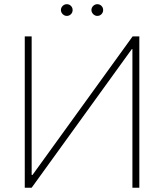

<svg xmlns="http://www.w3.org/2000/svg" viewBox="-20 -877 768 897"><path d="M127.9 -707V-59.6H131.8L599.6 -707H630.9V0H598.6V-647.5H595.7L127.9 0H95.7V-707ZM264.6 -830.1Q264.6 -841.3 272.9 -849.4Q281.2 -857.4 292 -857.4Q303.7 -857.4 311.5 -849.4Q319.3 -841.3 319.3 -830.1Q319.3 -818.8 311.5 -810.8Q303.7 -802.7 292 -802.7Q281.2 -802.7 272.9 -811Q264.6 -819.3 264.6 -830.1ZM407.2 -830.1Q407.2 -841.3 415.5 -849.4Q423.8 -857.4 434.6 -857.4Q446.3 -857.4 454.1 -849.4Q461.9 -841.3 461.9 -830.1Q461.9 -818.8 454.1 -810.8Q446.3 -802.7 434.6 -802.7Q423.8 -802.7 415.5 -811Q407.2 -819.3 407.2 -830.1Z"/></svg>

Font: Pretendard Std Thin
Style: Regular
Weight: 100
Designer: Base glyphs from Inter by Rasmus Andersson; Hangeul glyphs from Noto Sans CJK(Source Han Sans) by Jang Soo-young and Kan
Foundry: Kil Hyung-jin
Version: Version 1.309